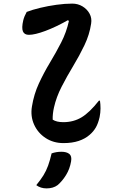

<svg xmlns="http://www.w3.org/2000/svg" viewBox="-20 -781 640 1064"><path d="M128 -715Q159 -727 202.5 -737.5Q246 -748 293 -754.5Q340 -761 380 -761Q412 -761 437.5 -745.5Q463 -730 476.5 -705Q490 -680 485 -650Q476 -589 448 -530.5Q420 -472 385.5 -415Q351 -358 321.5 -300.5Q292 -243 279 -185Q271 -149 272 -118Q293 -104 331 -104Q387 -104 431.5 -130.5Q476 -157 528 -223H534Q537 -203 537 -180Q537 -157 532 -132Q524 -97 511 -74.5Q498 -52 477 -34Q452 -12 416 0Q380 12 332 12Q276 12 233 -16Q190 -44 169 -90.5Q148 -137 157 -191Q168 -259 195.5 -318.5Q223 -378 256.5 -433.5Q290 -489 319 -545.5Q348 -602 362 -665L356 -669Q289 -631 231 -609.5Q173 -588 140 -588Q115 -588 107 -607Q99 -626 109 -669Q112 -681 116.5 -691.5Q121 -702 128 -715ZM266 69Q292 60 320 60Q349 60 364 72Q379 84 374 113Q367 155 346 189Q325 223 299 245Q275 263 238 263Q205 263 181 245Q205 216 220.5 191Q236 166 246.5 137Q257 108 266 69Z"/></svg>

Font: Recursive Mn Csl St SmB
Style: Italic
Weight: 600
Italic angle: -15°
Monospace: yes
Version: Version 1.079;hotconv 1.0.112;makeotfexe 2.5.65598; ttfautoh